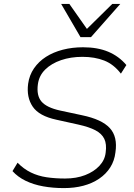

<svg xmlns="http://www.w3.org/2000/svg" viewBox="-20 -955 687 983"><path d="M307 8Q251 8 201 -1Q151 -10 111 -29.5Q71 -49 44 -79L70 -122Q101 -90 138 -72Q175 -54 218.5 -47.5Q262 -41 313 -41Q371 -41 416 -58.5Q461 -76 489 -106Q517 -136 521 -174Q527 -217 514 -244Q501 -271 468.5 -288Q436 -305 382 -317L269 -342Q180 -361 147.5 -409Q115 -457 124 -526Q130 -570 154 -605Q178 -640 215.5 -664Q253 -688 301.5 -700.5Q350 -713 405 -713Q480 -713 534.5 -690Q589 -667 627 -622L599 -578Q562 -626 513.5 -645Q465 -664 402 -664Q342 -664 292.5 -647Q243 -630 211.5 -599Q180 -568 174 -524Q166 -466 192.5 -435Q219 -404 288 -389L400 -365Q501 -344 542 -299.5Q583 -255 571 -175Q566 -132 544.5 -98Q523 -64 487.5 -40Q452 -16 406.5 -4Q361 8 307 8ZM392 -765 293 -935H335L425 -807L555 -935H596L446 -765Z"/></svg>

Font: Nunito Sans 7pt ExtraLight
Style: Italic
Weight: 250
Italic angle: -9°
Designer: Vernon Adams
Foundry: Vernon Adams
Version: Version 3.101;gftools[0.9.27]